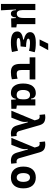

<svg xmlns="http://www.w3.org/2000/svg" viewBox="1521 -2356 1060 4142"><g transform="rotate(90 2051.0 -285.0)"><path d="M273.9 9.8Q201.7 9.8 198.2 -99.6H166.5L65.4 -175.8V-517.6H197.8V-234.4Q197.8 -178.2 218 -147.7Q238.3 -117.2 273.9 -117.2Q320.3 -117.2 344 -150.9Q367.7 -184.6 367.7 -263.7L390.1 -99.6H356Q354 -44.9 333.7 -17.6Q313.5 9.8 273.9 9.8ZM65.4 224.6V-210L184.1 -115.7L202.6 224.6ZM376.5 4.9 367.7 -119.1V-234.4H500V-118.2L571.3 -107.4V0ZM367.7 -146.5V-517.6H500V-175.8Z M891.6 9.8Q658.7 9.8 658.7 -128.4Q658.7 -241.2 859.9 -255.9L993.2 -316.4L981.4 -198.2H965.8Q798.8 -198.2 798.8 -153.8Q798.8 -115.2 895.5 -115.2Q959 -115.2 1000.7 -124.5Q1042.5 -133.8 1075.2 -142.1L1102.1 -13.7Q1061.5 -2.9 1008.5 3.4Q955.6 9.8 891.6 9.8ZM832.5 -210.4V-270.5Q673.3 -305.7 673.3 -405.3Q673.3 -527.3 899.4 -527.3Q1043.9 -527.3 1106.9 -502.9L1075.2 -379.9Q1004.4 -402.3 910.2 -402.3Q813.5 -402.3 813.5 -364.7Q813.5 -321.3 993.2 -316.4L981.4 -198.2ZM831.1 -609.4 921.9 -794.9H1062L961.4 -609.4Z M1535.2 9.8Q1440.9 9.8 1399.4 -39.1Q1357.9 -87.9 1357.9 -195.3V-517.6H1489.7V-232.9Q1489.7 -171.4 1505.4 -143.6Q1521.1 -115.7 1574.2 -115.7Q1594.2 -115.7 1621.3 -120.4Q1648.4 -125 1678.2 -134.3L1689.9 -10.7Q1652.3 0 1613.5 4.9Q1574.7 9.8 1535.2 9.8ZM1217.3 -394.5V-517.6H1692.9V-394.5Z M1986.3 9.8Q1889.2 9.8 1835.4 -58.3Q1781.7 -126.5 1781.7 -253.9Q1781.7 -384.3 1835.7 -455.8Q1889.6 -527.3 1988.3 -527.3Q2042.5 -527.3 2072.3 -501.7Q2102.1 -476.1 2107.4 -423.8H2153.3L2123 -274.9Q2123 -338.9 2098.9 -370.8Q2074.7 -402.8 2025.9 -402.8Q1975.6 -402.8 1948.2 -364Q1920.9 -325.2 1920.9 -253.9Q1920.9 -114.7 2026.9 -114.7Q2080.6 -114.7 2101.8 -146.7Q2123 -178.7 2123 -242.7V-267.1L2158.2 -93.8H2109.4Q2106.4 -59.6 2090.3 -36.4Q2074.2 -13.2 2047.9 -1.7Q2021.5 9.8 1986.3 9.8ZM2131.8 4.9 2123 -151.9V-254.4H2255.4V-118.2L2326.7 -107.4V0ZM2123 -211.4V-517.6H2255.4V-212.4Z M2865.2 9.8Q2795.4 9.8 2751.7 -18.3Q2708 -46.4 2686 -122.6L2560.1 -560.5Q2551.8 -590.8 2534.7 -601.1Q2517.6 -611.3 2492.7 -611.3Q2477.5 -611.3 2458 -607.4L2446.3 -726.6Q2475.1 -732.4 2506.3 -732.4Q2575.2 -732.4 2617.9 -705.6Q2660.6 -678.7 2681.6 -605.5L2806.6 -170.4Q2814.9 -140.6 2833.7 -126Q2852.5 -111.3 2878.9 -111.3Q2894 -111.3 2913.6 -115.2L2925.3 3.9Q2896.5 9.8 2865.2 9.8ZM2368.2 0 2580.1 -512.7 2670.9 -370.6 2605 -350.6Q2614.7 -308.6 2610.4 -268.3Q2606 -228 2592.8 -194.3L2518.1 0Z M3451.2 9.8Q3381.3 9.8 3337.6 -18.3Q3293.9 -46.4 3272 -122.6L3146 -560.5Q3137.7 -590.8 3120.6 -601.1Q3103.5 -611.3 3078.6 -611.3Q3063.5 -611.3 3043.9 -607.4L3032.2 -726.6Q3061 -732.4 3092.3 -732.4Q3161.1 -732.4 3203.9 -705.6Q3246.6 -678.7 3267.6 -605.5L3392.6 -170.4Q3400.9 -140.6 3419.7 -126Q3438.5 -111.3 3464.8 -111.3Q3480 -111.3 3499.5 -115.2L3511.2 3.9Q3482.4 9.8 3451.2 9.8ZM2954.1 0 3166 -512.7 3256.8 -370.6 3190.9 -350.6Q3200.7 -308.6 3196.3 -268.3Q3191.9 -228 3178.7 -194.3L3104 0Z M3808.6 9.8Q3696.8 9.8 3635.3 -60.5Q3573.7 -130.9 3573.7 -258.8Q3573.7 -387.2 3635.3 -457.3Q3696.8 -527.3 3808.6 -527.3Q3920.5 -527.3 3982 -457.3Q4043.5 -387.2 4043.5 -258.8Q4043.5 -130.9 3982 -60.5Q3920.5 9.8 3808.6 9.8ZM3808.8 -115.7Q3854 -115.7 3878.7 -153.1Q3903.3 -190.5 3903.3 -258.9Q3903.3 -327.6 3878.7 -364.7Q3854 -401.9 3808.6 -401.9Q3763.7 -401.9 3738.8 -364.7Q3713.9 -327.5 3713.9 -258.8Q3713.9 -190.4 3738.8 -153.1Q3763.7 -115.7 3808.8 -115.7Z"/></g></svg>

Font: Cascadia Mono
Style: Regular
Weight: 400
Monospace: yes
Designer: Aaron Bell
Foundry: Saja Typeworks
Version: Version 2102.003